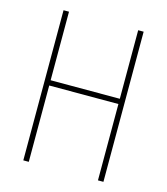

<svg xmlns="http://www.w3.org/2000/svg" viewBox="-107 -798 767 882"><g transform="rotate(15 276.0 -357.0)"><path d="M467 0V-714H441V-388H112V-714H86V0H112V-363H441V0Z"/></g></svg>

Font: Noto Sans Sinhala Condensed Thin
Style: Regular
Weight: 100
Width: 3
Designer: Jelle Bosma - Monotype Design Team
Foundry: Monotype Imaging Inc.
Version: Version 2.006